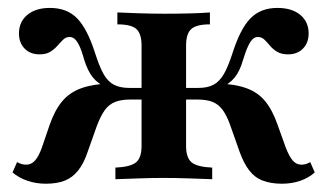

<svg xmlns="http://www.w3.org/2000/svg" viewBox="-20 -448 819 480"><path d="M684.7 11.3Q657.3 11.3 637.1 3.6Q616.9 -4 603.2 -21.8Q589.5 -39.5 579 -68.5L556.5 -132.3Q547.6 -158.1 537.1 -172.6Q526.6 -187.1 511.7 -193.1Q496.8 -199.2 472.6 -199.2H424.2V-228.2H475.8Q499.2 -228.2 514.1 -236.3Q529 -244.4 539.9 -263.3Q550.8 -282.3 561.3 -315.3Q580.6 -375.8 606 -402Q631.5 -428.2 673.4 -428.2Q709.7 -428.2 730.6 -410.9Q751.6 -393.5 751.6 -364.5Q751.6 -341.1 737.5 -326.6Q723.4 -312.1 700 -312.1Q683.9 -312.1 673 -318.5Q662.1 -325 654.8 -333.9Q647.6 -342.7 640.7 -349.2Q633.9 -355.6 624.2 -355.6Q618.5 -355.6 612.9 -351.2Q607.3 -346.8 601.2 -334.7Q595.2 -322.6 587.9 -299.2Q579.8 -270.2 566.5 -254Q553.2 -237.9 530.6 -228.2L522.6 -239.5Q567.7 -237.9 596.4 -227.4Q625 -216.9 643.1 -194.8Q661.3 -172.6 674.2 -135.5L694.4 -79Q703.2 -56.5 712.1 -46.4Q721 -36.3 733.9 -36.3Q744.4 -36.3 755.6 -42.7L766.9 -16.9Q751.6 -3.2 730.6 4Q709.7 11.3 684.7 11.3ZM94.4 11.3Q70.2 11.3 48.8 4Q27.4 -3.2 11.3 -16.9L22.6 -42.7Q34.7 -36.3 45.2 -36.3Q58.1 -36.3 67.3 -46.4Q76.6 -56.5 84.7 -79L104 -135.5Q116.9 -172.6 135.5 -194.8Q154 -216.9 183.1 -227.4Q212.1 -237.9 256.5 -239.5L248.4 -228.2Q225.8 -237.9 212.5 -254Q199.2 -270.2 190.3 -299.2Q183.9 -322.6 177.8 -334.7Q171.8 -346.8 166.1 -351.2Q160.5 -355.6 154 -355.6Q145.2 -355.6 138.3 -349.2Q131.5 -342.7 123.8 -333.9Q116.1 -325 105.6 -318.5Q95.2 -312.1 79 -312.1Q55.6 -312.1 41.5 -326.6Q27.4 -341.1 27.4 -364.5Q27.4 -393.5 48.4 -410.9Q69.4 -428.2 104.8 -428.2Q147.6 -428.2 173 -402Q198.4 -375.8 217.7 -315.3Q228.2 -282.3 238.7 -263.3Q249.2 -244.4 264.5 -236.3Q279.8 -228.2 303.2 -228.2H354V-199.2H306.5Q283.1 -199.2 267.7 -193.1Q252.4 -187.1 241.9 -172.6Q231.5 -158.1 221.8 -132.3L199.2 -68.5Q189.5 -39.5 175.4 -21.8Q161.3 -4 141.9 3.6Q122.6 11.3 94.4 11.3ZM268.5 0V-29Q305.6 -30.6 319.8 -41.9Q333.9 -53.2 333.9 -83.1V-333.9Q333.9 -363.7 321 -375.4Q308.1 -387.1 273.4 -387.1V-416.9Q290.3 -416.1 324.6 -414.9Q358.9 -413.7 391.1 -413.7Q424.2 -413.7 454.8 -414.5Q485.5 -415.3 504.8 -416.9V-387.1Q471 -387.1 458.1 -375.4Q445.2 -363.7 445.2 -333.9V-83.1Q445.2 -53.2 459.3 -41.9Q473.4 -30.6 510.5 -29V0Q487.1 -0.8 453.2 -2Q419.4 -3.2 387.9 -3.2Q358.9 -3.2 327 -2Q295.2 -0.8 268.5 0Z"/></svg>

Font: Playfair
Style: Bold
Weight: 700
Designer: Claus Eggers Sørensen
Foundry: Claus Eggers Sørensen
Version: Version 2.001;gftools[0.9.30]